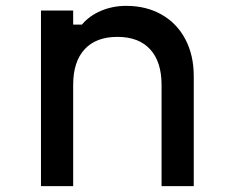

<svg xmlns="http://www.w3.org/2000/svg" viewBox="-20 -636 790 656"><path d="M120 -600H230V-552H260Q285 -582 325 -599Q365 -616 411 -616Q480 -616 532.5 -586Q585 -556 613.5 -501.5Q642 -447 642 -376V0H532V-346Q532 -425 493 -467.5Q454 -510 381 -510Q308 -510 269 -467.5Q230 -425 230 -346V0H120Z"/></svg>

Font: Martian Mono sWd Rg
Style: Regular
Weight: 400
Width: 6
Monospace: yes
Designer: Roman Shamin
Foundry: Evil Martians
Version: Version 1.000